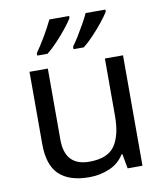

<svg xmlns="http://www.w3.org/2000/svg" viewBox="-86 -837 790 918"><g transform="rotate(-10 309.0 -378.0)"><path d="M533 -536V0H461L448 -71H444Q418 -29 372 -9.5Q326 10 274 10Q177 10 128 -36.5Q79 -83 79 -185V-536H168V-191Q168 -63 287 -63Q376 -63 410.5 -113Q445 -163 445 -257V-536ZM488 -756Q478 -739 455 -710Q432 -681 405 -652.5Q378 -624 355 -606H305V-618Q319 -637 335 -663Q351 -689 366.5 -716.5Q382 -744 392 -766H488ZM312 -756Q302 -739 279 -710Q256 -681 229 -652.5Q202 -624 179 -606H129V-618Q150 -647 175 -689.5Q200 -732 216 -766H312Z"/></g></svg>

Font: Noto Sans Mongolian
Style: Regular
Weight: 400
Designer: Monotype Design Team
Foundry: Monotype Imaging Inc.
Version: Version 3.001; ttfautohint (v1.8.4.7-5d5b)